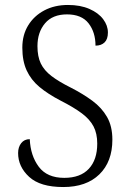

<svg xmlns="http://www.w3.org/2000/svg" viewBox="-20 -744 520 774"><path d="M235 10Q142 10 97.5 -31Q53 -72 53 -127Q53 -151 65.5 -167Q78 -183 100 -183Q103 -116 136.5 -71.5Q170 -27 239 -27Q304 -27 338 -63.5Q372 -100 372 -165Q372 -206 357 -234.5Q342 -263 310 -287Q278 -311 225 -338Q173 -365 139 -393.5Q105 -422 87.5 -460Q70 -498 70 -552Q70 -603 93.5 -641.5Q117 -680 158.5 -702Q200 -724 254 -724Q304 -724 340.5 -708Q377 -692 396 -666.5Q415 -641 415 -613Q415 -586 401.5 -573Q388 -560 365 -560Q365 -614 337 -650Q309 -686 250 -686Q192 -686 161.5 -650Q131 -614 131 -558Q131 -516 144.5 -488Q158 -460 187.5 -437.5Q217 -415 265 -391Q314 -366 352 -338Q390 -310 411.5 -272.5Q433 -235 433 -181Q433 -92 380.5 -41Q328 10 235 10Z"/></svg>

Font: Noto Serif Tamil SemiCondensed Light
Style: Italic
Weight: 300
Width: 4
Italic angle: -12°
Designer: Indian Type Foundry, Tom Grace, and the Monotype Design Team
Foundry: Monotype Imaging Inc.
Version: Version 2.003; ttfautohint (v1.8.4.7-5d5b)